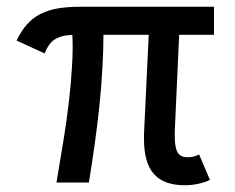

<svg xmlns="http://www.w3.org/2000/svg" viewBox="-20 -540 694 568"><path d="M526 8Q498 8 475 0.5Q452 -7 436 -24.5Q420 -42 413 -68.5Q406 -95 406 -127Q406 -135 406 -144L420 -437H286Q286 -388 283 -340Q280 -283 274 -226Q268 -169 260 -112.5Q252 -56 243 0H147Q158 -65 167.5 -123Q177 -181 183.5 -236Q190 -291 193 -344Q195 -372 195 -400Q195 -418 194 -437Q183 -436 174 -435Q158 -432 146.5 -426Q135 -420 127 -409.5Q119 -399 112 -382L29 -420Q43 -449 60 -468Q77 -487 99.5 -498.5Q122 -510 150.5 -515Q179 -520 216 -520H613V-437H510L497 -151Q497 -144 497 -137Q497 -103 505.5 -89Q514 -75 533 -75Q534 -75 535 -75Q537 -75 540 -75Q546 -75 553.5 -77Q561 -79 569 -83L601 -8Q591 -2 570 3Q549 8 526 8Z"/></svg>

Font: Rising Sun
Style: Regular
Weight: 400
Designer: Matt McInerney, Pablo Impallari, Rodrigo Fuenzalida (Raleway font), Stephen Hutchings (Greek), Cristiano Sobral (main ch
Foundry: The Rising Sun Project Authors
Version: Version 4.327; ttfautohint (v1.8.4.7-5d5b-dirty)